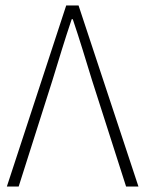

<svg xmlns="http://www.w3.org/2000/svg" viewBox="-20 -679 529 699"><path d="M5 0H48L171 -387C196 -468 214 -529 241 -609H245C272 -529 290 -468 315 -387L439 0H484L266 -659H221Z"/></svg>

Font: Source Sans Pro Light
Style: Regular
Weight: 300
Designer: Paul D. Hunt
Foundry: Adobe Systems Incorporated
Version: Version 3.006;hotconv 1.0.111;makeotfexe 2.5.65597